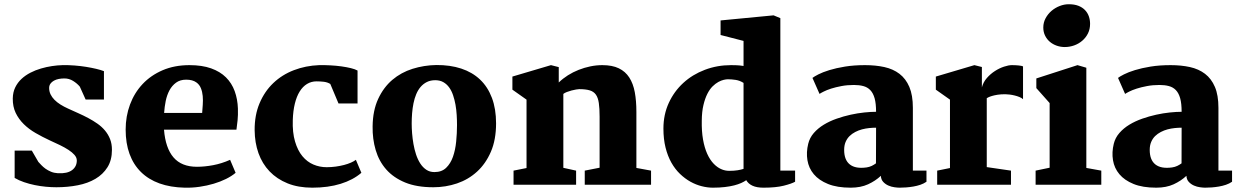

<svg xmlns="http://www.w3.org/2000/svg" viewBox="-20 -868 5811 902"><path d="M48.8 -160.6H129.4L160.2 -107.4Q166 -101.1 174.3 -92.3Q182.6 -83.5 193.8 -75.4Q205.1 -67.4 219.5 -61.3Q233.9 -55.2 252 -54.2Q295.9 -51.8 318.6 -68.8Q341.3 -85.9 340.8 -115.2Q340.3 -128.4 329.8 -140.4Q319.3 -152.3 301.8 -163.8Q284.2 -175.3 261.5 -186.3Q238.8 -197.3 213.9 -208.5Q179.2 -224.6 147.5 -242.9Q115.7 -261.2 91.8 -284.7Q67.9 -308.1 53.7 -337.6Q39.6 -367.2 40 -405.3Q40.5 -434.6 51.5 -457.3Q62.5 -480 80.8 -497.1Q99.1 -514.2 122.8 -526.4Q146.5 -538.6 172.4 -546.1Q198.2 -553.7 224.4 -557.6Q250.5 -561.5 273.9 -562Q301.8 -562.5 330.1 -560.3Q358.4 -558.1 384 -554Q409.7 -549.8 431.4 -544.7Q453.1 -539.6 468.3 -533.7V-400.4H382.3L355 -460.9Q342.3 -476.1 323.5 -487.8Q304.7 -499.5 282.7 -499.5Q269 -499.5 256.1 -497.1Q243.2 -494.6 233.2 -489Q223.1 -483.4 217 -474.9Q210.9 -466.3 210.9 -454.6Q210.9 -438.5 217.5 -424.8Q224.1 -411.1 235.8 -399.2Q247.6 -387.2 263.9 -377Q280.3 -366.7 299.8 -357.9Q323.2 -347.2 347.4 -336.4Q371.6 -325.7 394.5 -313.5Q417.5 -301.3 437.7 -287.1Q458 -272.9 473.1 -254.9Q488.3 -236.8 497.1 -214.6Q505.9 -192.4 505.9 -164.1Q505.9 -115.7 484.9 -82.3Q463.9 -48.8 428.2 -27.8Q392.6 -6.8 345.2 2.4Q297.9 11.7 245.1 11.7Q221.7 11.7 195.6 9.3Q169.4 6.8 143.3 1.5Q117.2 -3.9 92.8 -12.2Q68.4 -20.5 48.8 -32.2Z M570.3 -259.3Q570.3 -321.8 590.8 -377Q611.3 -432.1 649.9 -473.1Q688.5 -514.2 744.1 -538.1Q799.8 -562 870.1 -562Q929.2 -562 971.7 -546.9Q1014.2 -531.7 1041.5 -504.6Q1068.8 -477.5 1082.5 -439.9Q1096.2 -402.3 1097.7 -357.9Q1098.6 -327.1 1096.2 -303.2Q1093.8 -279.3 1090.8 -258.8H750.5Q757.3 -172.4 795.2 -128.4Q833 -84.5 905.3 -84.5Q940.9 -84.5 981.2 -92Q1021.5 -99.6 1061 -117.2L1086.9 -56.2Q1068.4 -40.5 1041.7 -27.3Q1015.1 -14.2 983.9 -4.9Q952.6 4.4 917.7 9.5Q882.8 14.6 847.2 13.7Q780.8 12.2 729.2 -6.3Q677.7 -24.9 642.3 -59.8Q606.9 -94.7 588.6 -144.8Q570.3 -194.8 570.3 -259.3ZM929.7 -337.4Q931.2 -355.5 932.6 -376.2Q934.1 -397 932.4 -416.7Q930.7 -436.5 923.8 -453.6Q917 -470.7 902.3 -481Q893.6 -487.3 881.8 -490.5Q870.1 -493.7 854.5 -493.7Q826.2 -493.7 807.1 -479.7Q788.1 -465.8 776.1 -443.6Q764.2 -421.4 758.5 -393.6Q752.9 -365.7 751 -337.4Z M1176.3 -256.3Q1175.8 -327.1 1199.5 -383.1Q1223.1 -439 1264.2 -478Q1305.2 -517.1 1360.6 -538.3Q1416 -559.6 1479.5 -562Q1504.4 -562.5 1531.7 -561Q1559.1 -559.6 1583.7 -556.2Q1608.4 -552.7 1628.4 -547.9Q1648.4 -543 1659.7 -536.6V-381.8H1570.3L1531.7 -473.6Q1518.1 -481.9 1500.5 -483.9Q1482.9 -485.8 1467.3 -485.8Q1442.4 -485.8 1422.4 -473.6Q1402.3 -461.4 1387.9 -438.2Q1373.5 -415 1365.2 -381.3Q1356.9 -347.7 1355.5 -304.7Q1353.5 -245.6 1366 -203.4Q1378.4 -161.1 1400.6 -134.3Q1422.9 -107.4 1452.4 -95Q1481.9 -82.5 1514.6 -82.5Q1536.6 -82.5 1557.6 -85.4Q1578.6 -88.4 1596.4 -93Q1614.3 -97.7 1628.7 -104Q1643.1 -110.4 1651.9 -117.2L1677.7 -56.2Q1638.7 -22.5 1580.1 -4.4Q1521.5 13.7 1447.3 13.7Q1381.3 13.7 1331.1 -6.6Q1280.8 -26.9 1246.3 -63Q1211.9 -99.1 1194.3 -148.4Q1176.8 -197.8 1176.3 -256.3Z M1730.5 -273.9Q1731.4 -349.1 1756.6 -403.3Q1781.7 -457.5 1823 -492.7Q1864.3 -527.8 1918 -544.7Q1971.7 -561.5 2029.3 -562.5Q2094.7 -563 2146.7 -545.9Q2198.7 -528.8 2235.1 -494.4Q2271.5 -460 2291 -408.2Q2310.5 -356.4 2310.5 -288.6Q2310.5 -211.4 2286.1 -155Q2261.7 -98.6 2220.9 -61.5Q2180.2 -24.4 2127 -6.3Q2073.7 11.7 2015.6 11.7Q1937.5 11.7 1883.1 -10.7Q1828.6 -33.2 1794.4 -72Q1760.3 -110.8 1744.9 -163.1Q1729.5 -215.3 1730.5 -273.9ZM2021 -59.6Q2055.2 -59.6 2075.9 -79.6Q2096.7 -99.6 2107.9 -131.3Q2119.1 -163.1 2123 -202.4Q2127 -241.7 2127 -280.3Q2127 -303.2 2125.5 -327.9Q2124 -352.5 2119.9 -376Q2115.7 -399.4 2108.6 -420.4Q2101.6 -441.4 2090.3 -457Q2079.1 -472.7 2063 -481.9Q2046.9 -491.2 2024.9 -491.2Q2002.4 -491.2 1985.4 -482.7Q1968.3 -474.1 1955.8 -459.5Q1943.4 -444.8 1935.3 -425.3Q1927.2 -405.8 1922.6 -383.1Q1918 -360.4 1916 -335.9Q1914.1 -311.5 1914.1 -287.6Q1914.1 -266.6 1916 -241.7Q1918 -216.8 1922.4 -191.4Q1926.8 -166 1934.6 -142.3Q1942.4 -118.7 1954.3 -100.1Q1966.3 -81.5 1982.7 -70.6Q1999 -59.6 2021 -59.6Z M2392.6 -66.4 2453.6 -78.6V-399.9L2387.2 -446.8V-508.3L2568.4 -562L2605 -552.7V-480.5Q2624 -499 2647.9 -514.2Q2671.9 -529.3 2698.5 -539.8Q2725.1 -550.3 2753.4 -556.2Q2781.7 -562 2809.6 -562Q2856.4 -562 2887.2 -547.1Q2918 -532.2 2936.3 -503.9Q2954.6 -475.6 2962.2 -434.8Q2969.7 -394 2969.7 -341.8V-79.1L3038.6 -66.4V0H2727.1V-66.4L2796.9 -80.1V-319.8Q2796.9 -358.9 2793.2 -384Q2789.6 -409.2 2779.3 -423.6Q2769 -438 2750.2 -443.6Q2731.4 -449.2 2700.7 -449.2Q2696.3 -449.2 2686.3 -447.5Q2676.3 -445.8 2665 -442.9Q2653.8 -439.9 2643.1 -435.8Q2632.3 -431.6 2626.5 -426.8V-79.6L2686.5 -66.4V0H2392.6Z M3096.7 -264.2Q3096.7 -329.6 3121.8 -384.3Q3147 -439 3190.2 -478.5Q3233.4 -518.1 3291.3 -540Q3349.1 -562 3414.6 -562Q3425.8 -562 3440.2 -561.5Q3454.6 -561 3473.1 -558.1V-675.8L3365.2 -703.6V-772L3614.3 -795.9L3646 -782.7V-66.4H3715.3V-14.2Q3698.7 -4.9 3661.9 4.4Q3625 13.7 3566.9 13.7Q3535.2 13.7 3515.4 4.6Q3495.6 -4.4 3485.8 -21.5Q3476.1 -14.6 3462.2 -8.3Q3448.2 -2 3429.2 2.9Q3410.2 7.8 3385.3 10.7Q3360.4 13.7 3329.1 13.7Q3303.7 13.7 3276.6 6.8Q3249.5 0 3223.6 -14.4Q3197.8 -28.8 3174.6 -51Q3151.4 -73.2 3134 -104Q3116.7 -134.8 3106.7 -174.6Q3096.7 -214.4 3096.7 -264.2ZM3372.1 -71.8Q3388.2 -65.4 3406.2 -65.4Q3428.2 -65.4 3445.1 -68.1Q3461.9 -70.8 3473.1 -74.7V-478.5Q3455.6 -489.7 3436 -492.7Q3416.5 -495.6 3399.4 -495.6Q3391.6 -495.6 3379.9 -492.9Q3368.2 -490.2 3354.7 -482.9Q3341.3 -475.6 3327.6 -462.2Q3314 -448.7 3303 -427Q3292 -405.3 3284.7 -374.5Q3277.3 -343.8 3276.9 -301.3Q3275.9 -252 3282.7 -212.9Q3289.6 -173.8 3302.5 -145.3Q3315.4 -116.7 3333.5 -98.1Q3351.6 -79.6 3372.1 -71.8Z M3776.9 -192.4Q3783.7 -220.7 3803.2 -243.2Q3822.8 -265.6 3850.1 -282.2Q3877.4 -298.8 3910.2 -310.3Q3942.9 -321.8 3976.1 -329.1Q4009.3 -336.4 4040.3 -339.6Q4071.3 -342.8 4095.7 -342.8Q4095.7 -381.8 4088.9 -406.2Q4082 -430.7 4068.6 -444.6Q4055.2 -458.5 4035.9 -463.6Q4016.6 -468.8 3991.7 -468.8Q3960 -468.8 3932.9 -463.6Q3905.8 -458.5 3884.5 -451.7Q3863.3 -444.8 3849.4 -437.7Q3835.4 -430.7 3830.1 -426.8L3796.9 -502Q3804.7 -508.3 3824.7 -518.6Q3844.7 -528.8 3876.2 -538.6Q3907.7 -548.3 3950 -555.2Q3992.2 -562 4043.9 -562Q4093.3 -562 4134.5 -553Q4175.8 -543.9 4205.6 -521.2Q4235.4 -498.5 4252 -459.7Q4268.6 -420.9 4268.6 -361.3V-66.4H4332.5V-14.2Q4319.8 -5.4 4304 0Q4288.1 5.4 4271 8.3Q4253.9 11.2 4237.1 12.5Q4220.2 13.7 4206.1 13.7Q4196.8 13.7 4182.1 11.7Q4167.5 9.8 4153.6 3.7Q4139.6 -2.4 4129.4 -13.4Q4119.1 -24.4 4118.2 -42Q4092.8 -18.1 4058.1 -2.2Q4023.4 13.7 3976.6 13.7Q3912.6 13.7 3869.9 -3.7Q3827.1 -21 3803.2 -49.6Q3779.3 -78.1 3773.2 -115.5Q3767.1 -152.8 3776.9 -192.4ZM3945.8 -163.6Q3945.8 -116.2 3972.7 -95.2Q3999.5 -74.2 4051.3 -81.5Q4064.5 -83.5 4075.2 -88.6Q4085.9 -93.8 4095.2 -100.6Q4095.2 -142.6 4095.5 -184.3Q4095.7 -226.1 4095.7 -268.1Q4080.6 -268.1 4063.5 -266.4Q4046.4 -264.6 4029.8 -260.3Q4013.2 -255.9 3998 -248Q3982.9 -240.2 3971.2 -228.8Q3959.5 -217.3 3952.6 -201.2Q3945.8 -185.1 3945.8 -163.6Z M4382.8 -66.4 4442.9 -78.6V-399.9L4376.5 -446.8V-508.3L4557.6 -562L4592.8 -553.2V-457.5Q4599.1 -481.9 4616.2 -501.5Q4633.3 -521 4654.3 -534.4Q4675.3 -547.9 4696.8 -554.9Q4718.3 -562 4733.4 -562Q4750.5 -562 4765.1 -560.5Q4779.8 -559.1 4786.1 -556.2V-401.9Q4780.3 -407.7 4769.5 -412.1Q4758.8 -416.5 4746.8 -419.4Q4734.9 -422.4 4722.9 -423.8Q4710.9 -425.3 4702.6 -425.3Q4682.1 -425.3 4666.5 -422.9Q4650.9 -420.4 4640.4 -417.2Q4629.9 -414.1 4623.8 -411.1Q4617.7 -408.2 4615.7 -406.7V-83L4729.5 -66.4V0H4382.8Z M4981.9 -647Q4962.9 -647 4944.6 -653.3Q4926.3 -659.7 4912.4 -671.4Q4898.4 -683.1 4889.9 -700.2Q4881.3 -717.3 4881.3 -738.8Q4881.3 -762.2 4892.1 -782.2Q4902.8 -802.2 4919.9 -816.9Q4937 -831.5 4958.3 -839.8Q4979.5 -848.1 5001 -848.1Q5027.3 -848.1 5046.1 -840.8Q5064.9 -833.5 5077.1 -820.8Q5089.4 -808.1 5095.2 -791.5Q5101.1 -774.9 5101.1 -755.9Q5101.1 -731 5091.1 -710.9Q5081.1 -690.9 5064.2 -676.5Q5047.4 -662.1 5025.9 -654.5Q5004.4 -647 4981.9 -647ZM4845.2 -66.4 4911.1 -80.1V-383.8L4848.6 -454.1V-499.5L5042 -562L5083.5 -549.8V-79.1L5153.8 -66.4V0H4845.2Z M5212.4 -192.4Q5219.2 -220.7 5238.8 -243.2Q5258.3 -265.6 5285.6 -282.2Q5313 -298.8 5345.7 -310.3Q5378.4 -321.8 5411.6 -329.1Q5444.8 -336.4 5475.8 -339.6Q5506.8 -342.8 5531.2 -342.8Q5531.2 -381.8 5524.4 -406.2Q5517.6 -430.7 5504.2 -444.6Q5490.7 -458.5 5471.4 -463.6Q5452.1 -468.8 5427.2 -468.8Q5395.5 -468.8 5368.4 -463.6Q5341.3 -458.5 5320.1 -451.7Q5298.8 -444.8 5284.9 -437.7Q5271 -430.7 5265.6 -426.8L5232.4 -502Q5240.2 -508.3 5260.3 -518.6Q5280.3 -528.8 5311.8 -538.6Q5343.3 -548.3 5385.5 -555.2Q5427.7 -562 5479.5 -562Q5528.8 -562 5570.1 -553Q5611.3 -543.9 5641.1 -521.2Q5670.9 -498.5 5687.5 -459.7Q5704.1 -420.9 5704.1 -361.3V-66.4H5768.1V-14.2Q5755.4 -5.4 5739.5 0Q5723.6 5.4 5706.5 8.3Q5689.5 11.2 5672.6 12.5Q5655.8 13.7 5641.6 13.7Q5632.3 13.7 5617.7 11.7Q5603 9.8 5589.1 3.7Q5575.2 -2.4 5564.9 -13.4Q5554.7 -24.4 5553.7 -42Q5528.3 -18.1 5493.7 -2.2Q5459 13.7 5412.1 13.7Q5348.1 13.7 5305.4 -3.7Q5262.7 -21 5238.8 -49.6Q5214.8 -78.1 5208.7 -115.5Q5202.6 -152.8 5212.4 -192.4ZM5381.3 -163.6Q5381.3 -116.2 5408.2 -95.2Q5435.1 -74.2 5486.8 -81.5Q5500 -83.5 5510.7 -88.6Q5521.5 -93.8 5530.8 -100.6Q5530.8 -142.6 5531 -184.3Q5531.2 -226.1 5531.2 -268.1Q5516.1 -268.1 5499 -266.4Q5481.9 -264.6 5465.3 -260.3Q5448.7 -255.9 5433.6 -248Q5418.5 -240.2 5406.7 -228.8Q5395 -217.3 5388.2 -201.2Q5381.3 -185.1 5381.3 -163.6Z"/></svg>

Font: Merriweather
Style: Heavy
Weight: 900
Version: Version 1.003